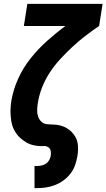

<svg xmlns="http://www.w3.org/2000/svg" viewBox="-20 -755 549 990"><path d="M158 215V101H171Q182 101 194 98.5Q206 96 216 89.5Q226 83 232.5 72.5Q239 62 241 51Q244 37 241.5 23.5Q239 10 228 3.5Q217 -3 203 -2Q189 -1 175.5 -2.5Q162 -4 149.5 -7Q137 -10 125.5 -15.5Q114 -21 104 -28Q94 -35 84.5 -43.5Q75 -52 67.5 -62Q60 -72 54 -83Q48 -94 44 -106.5Q40 -119 38 -131.5Q36 -144 35 -157.5Q34 -171 34 -184Q34 -197 35.5 -210.5Q37 -224 39 -238Q49 -295 74 -350Q99 -405 137 -453Q175 -501 221 -542.5Q267 -584 316 -620L317 -621H103L121 -735H509L491 -621Q454 -596 419 -569Q384 -542 352 -512Q320 -482 290 -449.5Q260 -417 236 -380Q212 -343 196.5 -303Q181 -263 175 -223Q172 -205 171.5 -187.5Q171 -170 176.5 -154Q182 -138 194 -127Q206 -116 223 -114.5Q240 -113 258 -112.5Q276 -112 292.5 -107.5Q309 -103 323 -95Q337 -87 348.5 -75.5Q360 -64 368.5 -49.5Q377 -35 380 -18.5Q383 -2 382.5 15.5Q382 33 379 50Q375 74 367 97Q359 120 343.5 140Q328 160 307.5 175Q287 190 264 199Q241 208 217.5 211.5Q194 215 171 215Z"/></svg>

Font: Iosevka Curly Heavy
Style: Italic
Weight: 900
Italic angle: -9°
Monospace: yes
Designer: Belleve Invis
Foundry: Belleve Invis
Version: Version 22.1.2; ttfautohint (v1.8.4)